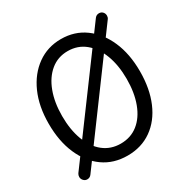

<svg xmlns="http://www.w3.org/2000/svg" viewBox="-169 -880 1017 1043"><g transform="rotate(-30 339.0 -358.0)"><path d="M339 15Q252 15 188 -30.5Q124 -76 88.5 -158Q53 -240 53 -349Q53 -458 89.5 -540Q126 -622 191 -668.5Q256 -715 340 -715Q425 -715 489 -668.5Q553 -622 589 -540Q625 -458 625 -349Q625 -240 590 -158Q555 -76 490.5 -30.5Q426 15 339 15ZM339 -60Q402 -60 447.5 -96Q493 -132 517.5 -197.5Q542 -263 542 -349Q542 -434 517.5 -499.5Q493 -565 447.5 -602.5Q402 -640 339 -640Q277 -640 231.5 -602.5Q186 -565 161.5 -499.5Q137 -434 137 -349Q137 -263 161.5 -197.5Q186 -132 231.5 -96Q277 -60 339 -60ZM84 17Q71 17 61.5 7Q52 -3 52 -16Q52 -27 58 -36L563 -720Q573 -733 589 -733Q603 -733 612 -723.5Q621 -714 621 -700Q621 -689 615 -681L111 3Q101 17 84 17Z"/></g></svg>

Font: National Park
Style: Regular
Weight: 400
Designer: Andrea Herstowski, Ben Hoepner
Version: Version 1.009